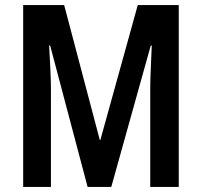

<svg xmlns="http://www.w3.org/2000/svg" viewBox="-20 -734 791 754"><path d="M324 0 177 -555H173Q176 -506 178 -458.5Q180 -411 180 -386V0H71V-714H232L372 -184H374L521 -714H682V0H570V-387Q570 -415 572 -461.5Q574 -508 576 -555H572L417 0Z"/></svg>

Font: Noto Sans Gurmukhi ExtraCondensed SemiBold
Style: Regular
Weight: 600
Width: 2
Designer: Jelle Bosma - Monotype Design Team
Foundry: Monotype Imaging Inc.
Version: Version 2.004; ttfautohint (v1.8.4.7-5d5b)